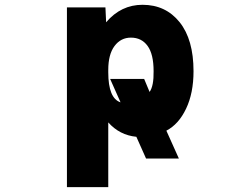

<svg xmlns="http://www.w3.org/2000/svg" viewBox="-20 -555 1040 794"><path d="M598.6 -174.8Q616.2 -199.2 615.2 -260.7Q615.2 -331.1 590.3 -365.2Q565.4 -399.4 521.5 -399.4Q479.5 -399.4 453.6 -364.7Q427.7 -330.1 427.7 -265.6V-255.9Q427.7 -148.4 478.5 -131.8L435.5 -228.5H576.2ZM719.7 100.6H584L543.9 10.7Q474.6 3.9 427.7 -48.8V218.8H256.8V-524.4H416L418.9 -462.9Q480.5 -535.2 569.3 -535.2Q665 -535.2 722.7 -463.4Q780.3 -391.6 780.3 -260.7Q780.3 -169.9 749.5 -105.5Q718.8 -41 668 -14.6Z"/></svg>

Font: Gen Shin Gothic Monospace Heavy
Style: Bold
Weight: 800
Designer: [Source Han Sans]
Ryoko NISHIZUKA  (kana & ideographs); Paul D. Hunt (Latin, Greek & Cyrillic); Wenlong ZHANG  (bopomofo
Version: Version 1.002.20150607